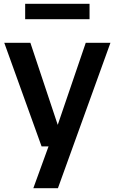

<svg xmlns="http://www.w3.org/2000/svg" viewBox="-20 -771 604 1011"><path d="M199 0 2.5 -545.5H140L284 -113.5L431.5 -545.5H561.5L285 220H155.5L235.5 0ZM112.5 -670V-751H451.5V-670Z"/></svg>

Font: Encode Sans SmBold
Style: Regular
Weight: 600
Designer: Multiple Designers
Foundry: Impallari Type
Version: Version 3.002; ttfautohint (v1.8.3) -l 8 -r 50 -G 200 -x 14 